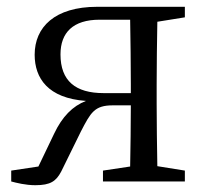

<svg xmlns="http://www.w3.org/2000/svg" viewBox="-20 -534 613 565"><path d="M285 -260C202 -260 158 -296 158 -374C158 -438 195 -476 273 -476H363C364 -421 365 -341 365 -286V-260ZM524 -483V-514H266C141 -514 82 -454 82 -373C82 -304 121 -245 233 -237C194 -222 163 -191 139 -140L93 -44L13 -32V0C28 4 55 11 84 11C129 11 145 -1 160 -29L218 -147C247 -203 258 -224 312 -224H365C365 -169 364 -96 363 -44L283 -32V0H524V-32L443 -45C442 -100 441 -176 441 -228V-286C441 -339 442 -415 443 -470Z"/></svg>

Font: Noto Serif CJK JP
Style: Regular
Weight: 400
Designer: Ryoko NISHIZUKA 西塚涼子 (kana & ideographs); Frank Grießhammer (Latin, Greek & Cyrillic); Wenlong ZHANG 张文龙 (bopomofo); San
Foundry: Adobe Systems Incorporated
Version: Version 1.000;PS 1;hotconv 16.6.53;makeotf.lib2.5.65590